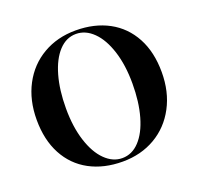

<svg xmlns="http://www.w3.org/2000/svg" viewBox="-128 -861 1047 1014"><g transform="rotate(-20 396.0 -354.0)"><path d="M749.5 -359.9Q749.5 -249.5 704.3 -164.6Q659.2 -79.6 578.9 -32.7Q498.5 14.2 395.5 14.2Q289.6 14.2 209.7 -28.8Q129.9 -71.8 86.2 -153.6Q42.5 -235.4 42.5 -348.1Q42.5 -458.5 87.4 -543.5Q132.3 -628.4 212.9 -675.3Q293.5 -722.2 396.5 -722.2Q502.4 -722.2 582 -679.2Q661.6 -636.2 705.6 -554.4Q749.5 -472.7 749.5 -359.9ZM208.5 -352.1Q208.5 -248.5 233.9 -169.2Q259.3 -89.8 303 -46.9Q346.7 -3.9 399.4 -3.9Q454.6 -3.9 496.3 -48.6Q538.1 -93.3 560.8 -173.1Q583.5 -252.9 583.5 -356Q583.5 -460 558.1 -539.1Q532.7 -618.2 489 -661.1Q445.3 -704.1 392.1 -704.1Q336.9 -704.1 295.4 -659.4Q253.9 -614.7 231.2 -534.9Q208.5 -455.1 208.5 -352.1Z"/></g></svg>

Font: TypoPRO Playfair Display
Style: Bold
Weight: 700
Designer: Claus Eggers Sørensen
Foundry: Claus Eggers Sørensen
Version: Version 1.004;PS 001.004;hotconv 1.0.70;makeotf.lib2.5.58329